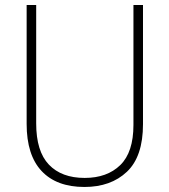

<svg xmlns="http://www.w3.org/2000/svg" viewBox="-20 -734 674 764"><path d="M549 -240Q549 -111 485 -50.5Q421 10 316 10Q205 10 145.5 -53.5Q86 -117 86 -241V-714H124V-243Q124 -132 174.5 -79Q225 -26 317 -26Q406 -26 458.5 -77Q511 -128 511 -237V-714H549Z"/></svg>

Font: Noto Sans Gujarati UI SemiCondensed ExtraLight
Style: Regular
Weight: 200
Width: 4
Designer: Jelle Bosma - Monotype Design Team, Universal Thirst
Foundry: Monotype Imaging Inc.
Version: Version 2.106; ttfautohint (v1.8.4.7-5d5b)